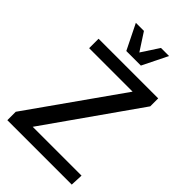

<svg xmlns="http://www.w3.org/2000/svg" viewBox="-275 -1029 1124 1124"><g transform="rotate(45 287.0 -467.5)"><path d="M20.5 0V-69.8L420.9 -636.7H61V-714.8H554.7V-648.9L152.8 -77.6H557.1L553.7 0ZM226.6 -778.8 149.4 -935.1H216.3L286.6 -826.7L357.4 -935.1H424.3L347.2 -778.8Z"/></g></svg>

Font: Pontano Sans SemiBold
Style: Regular
Weight: 600
Designer: Vernon Adams
Foundry: Vernon Adams
Version: Version 2.001